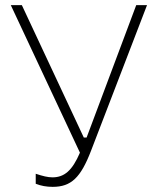

<svg xmlns="http://www.w3.org/2000/svg" viewBox="-20 -720 609 747"><path d="M185 7C257 7 294 -29 334 -133L552 -700H510L317 -185H306L65 -700H22L291 -126C261 -56 230 -30 184 -30C166 -30 146 -35 119 -44V-5C139 3 161 7 185 7Z"/></svg>

Font: Fixel Text ExtraLight
Style: Regular
Weight: 200
Width: 4
Designer: AlfaBravo + MacPaw
Foundry: Kyrylo Tkachov, Marchela Mozhyna, Serhii Makarenko, Maria Weinstein, Zakhar Kryvoshyya
Version: Version 1.211